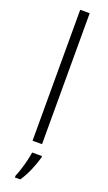

<svg xmlns="http://www.w3.org/2000/svg" viewBox="-187 -793 590 1047"><g transform="rotate(20 108.0 -269.5)"><path d="M136 0H81V-760H136ZM158 69Q149 103 131 145.5Q113 188 90 221H59V211Q66 195 75 167.5Q84 140 91 111Q98 82 101 61H158Z"/></g></svg>

Font: Noto Sans Lao UI SemCond Light
Style: Regular
Weight: 300
Width: 4
Designer: Monotype Design Team
Foundry: Monotype Imaging Inc.
Version: Version 2.000; ttfautohint (v1.8.4.7-5d5b)